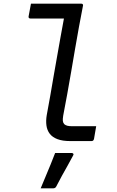

<svg xmlns="http://www.w3.org/2000/svg" viewBox="-20 -770 640 1048"><path d="M149 -750Q176 -750 203.5 -750Q231 -750 259 -750Q287 -750 314.5 -750Q342 -750 369.5 -750Q397 -750 424 -750Q427 -750 429 -749Q431 -748 432.5 -745.5Q434 -743 433 -739Q422 -683 411 -623Q400 -563 389.5 -501.5Q379 -440 368.5 -378.5Q358 -317 347 -256.5Q336 -196 325 -139Q322 -120 323 -110Q324 -100 331 -92Q338 -86 348 -83.5Q358 -81 376 -81Q393 -81 413 -81Q433 -81 452.5 -81Q472 -81 490 -81H505Q502 -63 499 -46Q496 -29 493 -11Q492 -7 490 -4.5Q488 -2 485.5 -1Q483 0 480 0Q474 0 454 0Q434 0 409 0Q384 0 363 0Q321 0 293.5 -10.5Q266 -21 251.5 -40Q237 -59 233.5 -85Q230 -111 235 -141Q245 -192 254 -245.5Q263 -299 272.5 -353Q282 -407 291.5 -461Q301 -515 310.5 -568Q320 -621 329 -669H313Q286 -669 257.5 -669Q229 -669 201 -669Q173 -669 145 -669Q141 -669 138 -672Q135 -675 136 -680Q139 -697 142.5 -715Q146 -733 149 -750ZM281 65Q307 65 327.5 65Q348 65 371 65Q377 65 380 69Q383 73 379 79Q364 108 348.5 135Q333 162 318 189.5Q303 217 287 248Q285 252 281 255Q277 258 270 258Q256 258 239 258Q222 258 202 258Q216 225 229.5 192Q243 159 256.5 127Q270 95 281 65Z"/></svg>

Font: RecMonoLinear Nerd Font Mono
Style: Italic
Weight: 400
Italic angle: -10°
Monospace: yes
Version: Version 1.085; ttfautohint (v1.8.4.7-5d5b);Nerd Fonts 3.2.1